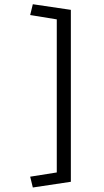

<svg xmlns="http://www.w3.org/2000/svg" viewBox="-20 -708 478 885"><path d="M131.3 156.2 119.1 106.4 241.7 86.9V-618.7L119.1 -638.7L131.3 -688.5L306.6 -662.6V129.9Z"/></svg>

Font: Kitab
Style: Regular
Weight: 400
Designer: SIL International
Foundry: Khaled Hosny
Version: Version 1.000